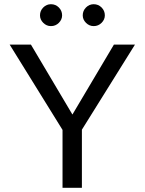

<svg xmlns="http://www.w3.org/2000/svg" viewBox="-20 -892 687 912"><path d="M26 0ZM369 -276V0H277V-275L26 -680H127L324 -348L521 -680H621ZM170 -819Q170 -841 185.5 -856.5Q201 -872 222 -872Q244 -872 259.5 -856.5Q275 -841 275 -819Q275 -799 259.5 -783.5Q244 -768 222 -768Q201 -768 185.5 -783.5Q170 -799 170 -819ZM373 -819Q373 -841 388.5 -856.5Q404 -872 425 -872Q447 -872 462.5 -856.5Q478 -841 478 -819Q478 -799 462.5 -783.5Q447 -768 425 -768Q404 -768 388.5 -783.5Q373 -799 373 -819Z"/></svg>

Font: Martel Sans
Style: Regular
Weight: 400
Designer: Dan Reynolds and Mathieu Réguer
Foundry: Dan Reynolds and Mathieu Réguer
Version: Version 1.002; ttfautohint (v1.1) -l 5 -r 5 -G 72 -x 0 -D la